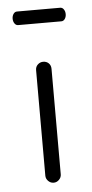

<svg xmlns="http://www.w3.org/2000/svg" viewBox="-46 -591 298 620"><g transform="rotate(-5 103.5 -280.5)"><path d="M33 -517Q26 -517 21.5 -523.5Q17 -530 17 -539Q17 -548 21.5 -554.5Q26 -561 33 -561H173Q180 -561 184.5 -554.5Q189 -548 189 -539Q189 -530 184.5 -523.5Q180 -517 173 -517ZM78 -367Q78 -378 85.5 -385Q93 -392 103 -392Q114 -392 121 -385Q128 -378 128 -367V-25Q128 -15 120.5 -7.5Q113 0 103 0Q93 0 85.5 -7.5Q78 -15 78 -25Z"/></g></svg>

Font: Hubballi
Style: Regular
Weight: 400
Designer: Erin McLaughlin
Version: Version 1.000; ttfautohint (v1.8.3)